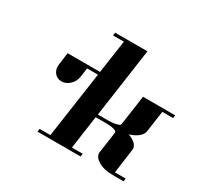

<svg xmlns="http://www.w3.org/2000/svg" viewBox="-145 -880 1117 1067"><g transform="rotate(30 413.5 -346.0)"><path d="M125 -371.1Q125 -379.9 126 -384.8L136.2 -460.9H344.2L375 -672.9H305.2L308.1 -691.9H515.1L452.1 -250H521Q549.8 -250 570.8 -255.9Q592.8 -261.7 592.8 -269L620.1 -460.9H827.1L824.2 -441.9H754.9L735.8 -308.1Q731.4 -275.9 688 -252.9Q669.9 -244.1 655.8 -240.2Q669.4 -235.8 684.1 -227.1Q716.8 -207.5 716.8 -180.2Q716.8 -179.2 716.3 -176.5Q715.8 -173.8 715.8 -172.9L694.8 -19H764.2L761.2 0H691.9Q634.3 0 598.1 -22Q564.9 -42 564.9 -69.8Q564.9 -70.8 565.4 -73.5Q565.9 -76.2 565.9 -77.1L585 -210.9Q585.9 -214.8 581.3 -218.5Q576.7 -222.2 566.9 -225.1Q546.9 -231 518.1 -231H449.2L418.9 -19H487.8L485.8 0H209L211.9 -19H280.8L341.8 -441.9H272L264.2 -384.8Q259.8 -352.5 235.8 -330.1Q212.4 -308.1 184.1 -308.1Q155.8 -308.1 138.2 -330.1Q125 -346.7 125 -371.1Z"/></g></svg>

Font: Hjet
Style: Italic
Weight: 400
Designer: T. Christopher White
Version: Version 1.2